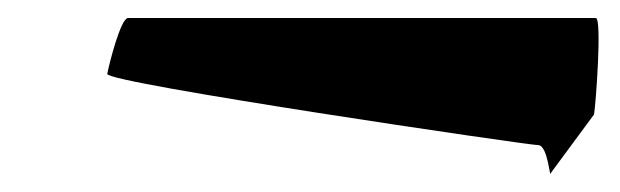

<svg xmlns="http://www.w3.org/2000/svg" viewBox="-20 -380 688 213"><path d="M99 -298C97 -288 566 -219 577 -219C588 -219 590 -180 591 -188L639 -253C641 -264 648 -360 641 -360H122C114 -360 101 -309 99 -298Z"/></svg>

Font: Ampere
Style: SCExtIta
Weight: 400
Version: Version 1